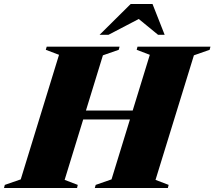

<svg xmlns="http://www.w3.org/2000/svg" viewBox="-71 -938 1070 958"><path d="M227 -342 243.5 -386.5H707.5L691 -342ZM223.5 -664.5 157.5 -689.5 162 -705H525.5L521.5 -689.5L442.5 -662L251.5 -40.5L317 -15.5L313.5 0H-51L-47 -15.5L32.5 -43ZM676.5 -664.5 611 -689.5 615 -705H979L975 -689.5L896.5 -662L705 -40.5L770.5 -15.5L766.5 0H402L406.5 -15.5L485.5 -43ZM426 -764.5 581 -918H690L750.5 -764.5H717.5L601.5 -859.5H652.5L470.5 -764.5Z"/></svg>

Font: Newsreader 60pt ExtraBold
Style: Italic
Weight: 800
Italic angle: -17°
Designer: Hugues Gentile
Foundry: Production Type
Version: Version 1.003